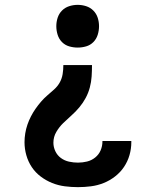

<svg xmlns="http://www.w3.org/2000/svg" viewBox="-20 -558 640 791"><path d="M301 213Q274 213 247 209.5Q220 206 195 196Q170 186 148 169.5Q126 153 111 130.5Q96 108 88.5 81.5Q81 55 81 28Q81 10 84 -8.5Q87 -27 93 -44.5Q99 -62 107.5 -78.5Q116 -95 126.5 -110Q137 -125 149 -139Q161 -153 175 -165Q189 -177 203 -189.5Q217 -202 226 -218Q235 -234 238 -252.5Q241 -271 241 -290H359Q359 -266 357.5 -243Q356 -220 350 -197.5Q344 -175 333 -154.5Q322 -134 307 -116Q292 -98 274.5 -82.5Q257 -67 240.5 -51Q224 -35 212 -14.5Q200 6 200 30Q200 48 208 65Q216 82 231 93Q246 104 264.5 108Q283 112 301 112Q320 112 338.5 107.5Q357 103 372 91Q387 79 394.5 61.5Q402 44 402 25Q402 24 402 23.5Q402 23 402 23H521Q521 24 521 25Q521 26 521 28Q521 55 513.5 81Q506 107 491 129.5Q476 152 454 169Q432 186 407 196Q382 206 355 209.5Q328 213 301 213ZM300 -362Q282 -362 265 -367Q248 -372 235.5 -384.5Q223 -397 217.5 -414.5Q212 -432 212 -450Q212 -468 217.5 -485Q223 -502 235.5 -514.5Q248 -527 265 -532.5Q282 -538 300 -538Q318 -538 335 -532.5Q352 -527 364.5 -514.5Q377 -502 382.5 -485Q388 -468 388 -450Q388 -432 382.5 -414.5Q377 -397 364.5 -384.5Q352 -372 335 -367Q318 -362 300 -362Z"/></svg>

Font: Iosevka Curly Extended
Style: Bold
Weight: 700
Width: 7
Monospace: yes
Designer: Belleve Invis
Foundry: Belleve Invis
Version: Version 11.1.0; ttfautohint (v1.8.3)